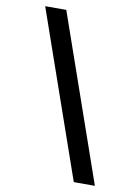

<svg xmlns="http://www.w3.org/2000/svg" viewBox="-102 -891 805 1102"><g transform="rotate(10 300.0 -340.0)"><path d="M407 143 70 -823H193L530 143Z"/></g></svg>

Font: Iosevka SS04 Extended
Style: Bold
Weight: 700
Width: 7
Monospace: yes
Designer: Belleve Invis
Foundry: Belleve Invis
Version: Version 19.0.0; ttfautohint (v1.8.4)